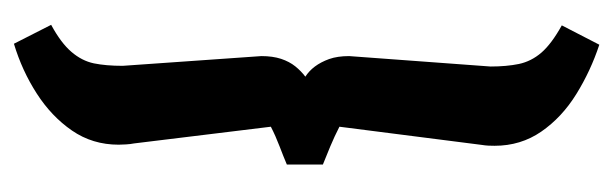

<svg xmlns="http://www.w3.org/2000/svg" viewBox="-327 -416 894 280"><g transform="rotate(-90 120.0 -276.0)"><path d="M194.8 151Q156.6 138.4 122.7 117.4Q88.8 96.4 68.1 66.4Q47.4 36.4 47.4 -1.7Q47.4 -6.1 47.6 -10.6Q47.8 -15 48.8 -21.4L75.2 -228Q61.6 -235 46.6 -241.3Q31.6 -247.5 20.1 -252.1V-304.7Q31.6 -309.6 46.6 -315.3Q61.6 -321 75.2 -328L50.8 -527.8Q49.8 -532.6 49.4 -539.3Q49 -546 49 -550Q49 -588.1 69.6 -618Q90.2 -647.9 123.6 -669.4Q157 -690.9 196.2 -702.7L223.8 -648.4Q197.5 -634.2 184.4 -618.9Q171.3 -603.7 167.6 -586.1Q164 -568.5 164 -544.1L178.2 -341.8Q178.2 -325.4 174.2 -313.1Q170.1 -300.9 163.2 -292.3Q156.3 -283.8 148.2 -277.7Q156.5 -272.4 163 -263.8Q169.5 -255.1 173.9 -243Q178.2 -230.8 178.2 -213.9L163 -7.6Q163 15.7 166.7 33.7Q170.5 51.7 183.2 66.5Q196 81.3 223 96.3Z"/></g></svg>

Font: Faustina Light
Style: Regular
Weight: 300
Designer: Alfonso Garcia
Foundry: http://www.omnibus-type.com
Version: Version 1.200